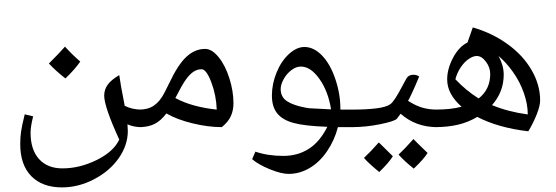

<svg xmlns="http://www.w3.org/2000/svg" viewBox="-20 -687 2417 834"><path d="M249 127Q163.6 127 115.7 77.9Q67.9 28.8 67.9 -61Q67.9 -89.8 71.5 -115.5Q75.2 -141.1 87.4 -190.4L124 -181.6Q112.8 -137.7 112.8 -110.4Q112.8 -37.1 149.4 3.7Q186 44.4 251.5 44.4Q325.7 44.4 399.4 8.3Q473.1 -27.8 498 -80.6Q432.6 -223.6 432.6 -271.5Q432.6 -297.4 447.3 -318.4Q461.9 -339.4 498 -360.8Q502.4 -325.7 521 -231.4L521.5 -227.5Q554.7 -210.9 594.2 -210.9Q602.5 -210.9 602.5 -202.6V-143.1Q602.5 -134.8 594.2 -134.8Q560.5 -134.8 533.7 -147L535.2 -118.2Q535.2 -56.6 496.1 -0.5Q457 55.7 389.2 91.3Q321.3 127 249 127ZM264.2 -336.4ZM33.2 127.4ZM328.6 -419.4Q305.2 -385.7 264.2 -346.2Q219.7 -381.3 192.4 -411.1Q243.7 -462.4 262.2 -484.4Q293.9 -449.7 328.6 -419.4ZM264.2 -336.4ZM262.2 -508.8Z M585.4 -134.8Q577.1 -134.8 577.1 -143.1V-202.6Q577.1 -210.9 585.4 -210.9Q623.5 -210.9 649.7 -229.2Q675.8 -247.6 694.8 -285.2L714.8 -325.2Q753.4 -407.2 790.3 -440.9Q827.1 -474.6 871.1 -474.6Q900.4 -474.6 929.4 -439Q958.5 -403.3 976.3 -347.2Q994.1 -291 994.1 -238.8Q994.1 -208 982.9 -182.9Q971.7 -157.7 943.4 -134.8Q883.3 -134.8 815.7 -151.4Q748 -168 702.6 -194.3Q679.2 -162.6 651.4 -148.7Q623.5 -134.8 585.4 -134.8ZM921.4 -210.9Q919.4 -272.9 897.9 -329.6Q876.5 -386.2 855.5 -386.2Q836.4 -386.2 819.8 -375Q803.2 -363.8 786.6 -340.3Q770 -316.9 741.7 -261.2Q812 -222.7 921.4 -210.9ZM832.5 -523.4ZM836.4 -105.5ZM816.9 -73.2Z M1233.9 68.4Q1201.7 68.4 1151.9 48.1Q1102.1 27.8 1075.2 4.4L1089.4 -28.3Q1143.1 -9.8 1210.9 -9.8Q1272.9 -9.8 1321 -40.3Q1369.1 -70.8 1401.9 -136.2Q1304.2 -139.6 1255.6 -152.8Q1207 -166 1184.1 -194.6Q1161.1 -223.1 1161.1 -272Q1161.1 -322.8 1181.6 -372.6Q1202.1 -422.4 1235.4 -452.6Q1268.6 -482.9 1302.2 -482.9Q1343.3 -482.9 1378.9 -445.8Q1414.6 -408.7 1436.5 -344Q1458.5 -279.3 1458.5 -215.3V-210.9H1518.1Q1526.4 -210.9 1526.4 -202.6V-143.1Q1526.4 -134.8 1518.1 -134.8H1447.8Q1433.1 -77.6 1400.6 -30Q1368.2 17.6 1324.7 43Q1281.2 68.4 1233.9 68.4ZM1286.6 -397.9Q1266.1 -397.9 1245.4 -382.1Q1224.6 -366.2 1211.9 -342.8Q1199.2 -319.3 1199.2 -300.3Q1199.2 -265.1 1227.1 -247.1Q1254.9 -229 1308.1 -219.2Q1314.9 -217.8 1323.5 -216.8Q1332 -215.8 1418 -211.9Q1405.8 -290 1367.7 -344Q1329.6 -397.9 1286.6 -397.9ZM1282.7 -522ZM1229.5 117.2ZM1292.5 -667Z M1776.4 -362.3Q1790 -362.3 1800.8 -354.5Q1782.7 -311 1769 -281.7Q1755.4 -252.4 1752.4 -249Q1786.1 -227.5 1815.2 -219.2Q1844.2 -210.9 1878.4 -210.9Q1886.7 -210.9 1886.7 -202.6V-143.1Q1886.7 -134.8 1878.4 -134.8Q1786.1 -134.8 1720.2 -192.9L1704.1 -171.4Q1693.8 -160.2 1631.6 -147.5Q1569.3 -134.8 1509.3 -134.8Q1501 -134.8 1501 -143.1V-202.6Q1501 -210.9 1509.3 -210.9Q1571.3 -210.9 1614.5 -216.3Q1657.7 -221.7 1675.5 -234.4Q1693.4 -247.1 1728 -314L1745.6 -346.2Q1754.4 -362.3 1776.4 -362.3ZM1725.6 -401.4ZM1698.2 -105.5ZM1698.2 -83ZM1686.5 -8.3Q1668.5 20.5 1627.4 60.1Q1582.5 23.9 1561 -1Q1587.4 -25.4 1625.5 -68.4Q1634.3 -59.1 1686.5 -8.3ZM1837.4 -22.5Q1819.3 5.9 1777.3 45.4Q1733.9 10.7 1711.4 -15.6Q1733.9 -36.1 1775.9 -83Q1784.7 -73.2 1837.4 -22.5ZM1699.7 -5.4ZM1697.8 -83ZM1700.7 69.8Z M1869.6 -134.8Q1861.3 -134.8 1861.3 -143.1V-204.1Q1861.3 -210.9 1869.6 -210.9Q1940.4 -210.9 1984.9 -223.6Q1922.4 -278.3 1922.4 -341.8Q1922.4 -387.7 1947.8 -435.8Q1973.1 -483.9 2010.7 -502.4L2033.7 -567.9Q2118.2 -543.5 2185.1 -495.1Q2252 -446.8 2289.1 -382.6Q2326.2 -318.4 2326.2 -251Q2326.2 -228 2312 -191.7Q2297.9 -155.3 2274.9 -116.7Q2144.5 -131.8 2053.2 -179.2Q2013.7 -155.8 1969.2 -145.3Q1924.8 -134.8 1869.6 -134.8ZM2109.4 -365.7Q2109.4 -394 2090.8 -418.9Q2072.3 -443.8 2050.8 -443.8Q2035.2 -443.8 2016.1 -430.9Q1997.1 -418 1981.4 -394.8Q1965.8 -371.6 1958 -342.8Q2004.4 -293.5 2059.1 -259.3Q2109.4 -298.8 2109.4 -365.7ZM2272.5 -189.9Q2272.5 -234.4 2255.6 -282.7Q2238.8 -331.1 2209 -373.3Q2179.2 -415.5 2145.5 -443.8Q2168 -402.8 2168 -362.8Q2168 -287.6 2117.2 -230.5Q2185.5 -201.7 2272.5 -189.9ZM2049.3 -616.7ZM2093.3 -105.5ZM2093.3 -73.2Z"/></svg>

Font: Noto Naskh Arabic UI
Style: Regular
Weight: 400
Designer: Monotype Design team
Foundry: Monotype Imaging Inc.
Version: Version 1.05